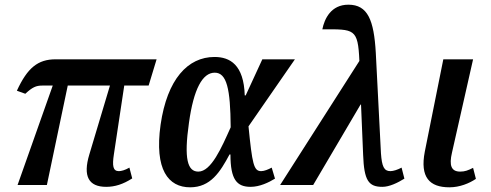

<svg xmlns="http://www.w3.org/2000/svg" viewBox="-20 -789 2093 819"><path d="M55 0H180L269 -424H449L361 -130C333 -37 358 8 433 8C470 8 505 -3 544 -28L532 -74C513 -63 497 -59 487 -59C462 -59 458 -81 466 -132L510 -424H614L648 -536H217C142 -536 97 -500 52 -402L88 -389C118 -417 134 -424 160 -424H205Z M791 10C878 10 919 -55 959 -130H963C963 -23 990 8 1049 8C1088 8 1127 -11 1153 -27L1139 -74C1124 -66 1107 -59 1094 -59C1062 -59 1056 -90 1040 -250L1238 -536H1099L1028 -382H1024C1020 -513 961 -546 895 -546C781 -546 693 -451 665 -257C638 -65 698 10 791 10ZM826 -57C780 -57 764 -111 786 -265C806 -410 844 -479 896 -479C947 -479 963 -411 964 -246C925 -159 881 -57 826 -57Z M1175 0H1316L1518 -343H1520L1529 -128C1533 -19 1552 8 1611 8C1641 8 1676 -9 1705 -27L1693 -74C1676 -65 1658 -59 1645 -59C1618 -59 1609 -79 1605 -135L1583 -564C1575 -703 1549 -769 1466 -769C1392 -769 1364 -709 1355 -664C1491 -664 1507 -669 1513 -529Z M1897 10C1941 10 1982 -7 2010 -26L1998 -73C1976 -62 1963 -57 1943 -57C1905 -57 1895 -83 1908 -138L1998 -536H1871L1792 -142C1771 -33 1812 10 1897 10Z"/></svg>

Font: Noto Serif Condensed SemiBold
Style: Italic
Weight: 600
Width: 3
Italic angle: -12°
Designer: Monotype Design Team
Foundry: Monotype Imaging Inc.
Version: Version 2.014